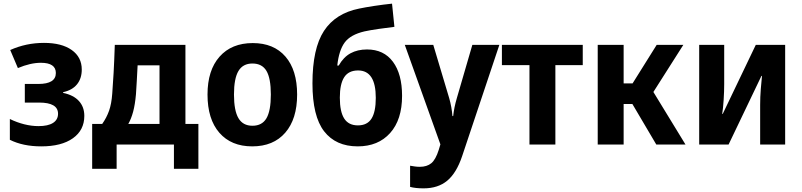

<svg xmlns="http://www.w3.org/2000/svg" viewBox="-20 -792 4393 1052"><path d="M206 10Q106 10 34 -26V-140Q73 -121 113 -111Q153 -101 191 -101Q243 -101 270.5 -118.5Q298 -136 298 -169Q298 -230 194 -230H116V-332H190Q286 -332 286 -392Q286 -448 204 -448Q147 -448 78 -419L36 -518Q123 -557 221 -557Q318 -557 373 -518Q428 -479 428 -411Q428 -362 402 -330Q376 -298 326 -287V-283Q383 -271 412.5 -238.5Q442 -206 442 -157Q442 -79 379.5 -34.5Q317 10 206 10Z M485 133V-113H540Q564 -147 577.5 -185Q591 -223 595 -279Q599 -330 602.5 -393Q606 -456 609 -546H996V-113H1067V133H933V0H619V133ZM683 -113H854V-434H734Q732 -388 729.5 -349Q727 -310 725 -276Q720 -219 709.5 -180Q699 -141 683 -113Z M1362 10Q1247 10 1182 -64.5Q1117 -139 1117 -274Q1117 -407 1183 -481.5Q1249 -556 1365 -556Q1480 -556 1544 -482Q1608 -408 1608 -274Q1608 -140 1543 -65Q1478 10 1362 10ZM1363 -103Q1416 -103 1440 -144Q1464 -185 1464 -274Q1464 -363 1440 -403.5Q1416 -444 1363 -444Q1311 -444 1286.5 -403Q1262 -362 1262 -274Q1262 -186 1286.5 -144.5Q1311 -103 1363 -103Z M1940 10Q1820 10 1756 -72.5Q1692 -155 1692 -335Q1692 -526 1755 -622.5Q1818 -719 1948 -745Q1981 -752 2030.5 -759.5Q2080 -767 2128 -772L2141 -645Q2100 -640 2054.5 -633.5Q2009 -627 1977 -620Q1900 -602 1868.5 -559Q1837 -516 1828 -433H1836Q1862 -479 1900.5 -500Q1939 -521 1991 -521Q2083 -521 2133 -453.5Q2183 -386 2183 -267Q2183 -136 2117.5 -63Q2052 10 1940 10ZM1941 -105Q1992 -105 2015.5 -142Q2039 -179 2039 -256Q2039 -406 1942 -406Q1890 -406 1866 -369Q1842 -332 1842 -257Q1842 -180 1866 -142.5Q1890 -105 1941 -105Z M2301 240Q2256 240 2227 232V116Q2240 118 2252.5 120Q2265 122 2280 122Q2319 122 2343 102.5Q2367 83 2384 29L2393 -1L2198 -546H2354L2441 -255Q2448 -231 2452.5 -206Q2457 -181 2459 -156H2463Q2468 -203 2483 -254L2568 -546H2716L2512 64Q2481 156 2430.5 198Q2380 240 2301 240Z M2881 0V-435H2730V-546H3173V-435H3023V0Z M3255 0V-546H3397V-335H3446L3578 -546H3724L3560 -288L3736 0H3576L3445 -222H3397V0Z M3811 0V-546H3948V-331Q3948 -292 3945 -244.5Q3942 -197 3937 -168H3940L4121 -546H4282V0H4145V-217Q4145 -260 4148.5 -304Q4152 -348 4155 -376H4152L3972 0Z"/></svg>

Font: Noto Sans SemiCondensed
Style: Bold
Weight: 700
Width: 4
Designer: Monotype Design Team
Foundry: Monotype Imaging Inc.
Version: Version 2.013; ttfautohint (v1.8.4.7-5d5b)